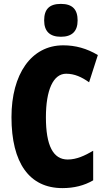

<svg xmlns="http://www.w3.org/2000/svg" viewBox="-20 -957 547 987"><path d="M293 -937C233 -937 207 -909 207 -852C207 -796 236 -768 293 -768C350 -768 379 -796 379 -852C379 -908 353 -937 293 -937ZM320 -578C363 -578 400 -561 438 -534L483 -674C426 -708 368 -724 305 -724C140 -724 39 -575 39 -355C39 -119 131 10 301 10C360 10 413 -3 459 -30V-182C416 -157 374 -137 328 -137C253 -137 216 -209 216 -354C216 -493 253 -578 320 -578Z"/></svg>

Font: Noto Sans Lao Looped ExtraCondensed Black
Style: Regular
Weight: 900
Width: 2
Designer: Mark Frömberg, Ben Mitchell
Foundry: The Fontpad Ltd
Version: Version 1.002